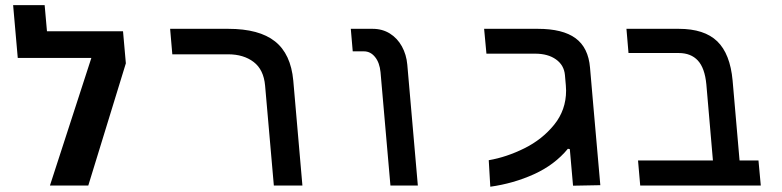

<svg xmlns="http://www.w3.org/2000/svg" viewBox="-20 -721 3040 746"><path d="M458 -599.5 469 -475 323 0H174L335 -496H49L31 -701H153.5L162.5 -599.5Z M866 -510H649.5L641 -609H867Q987 -609 1048.5 -560.2Q1110 -511.5 1119.5 -408L1155 0H1044L1010 -388.5Q1004.5 -450.5 965.5 -480.2Q926.5 -510 866 -510Z M1394 -521.5H1350.5L1343 -609H1428Q1465.5 -609 1494.8 -590.8Q1524 -572.5 1541.5 -540.8Q1559 -509 1562.5 -470L1603.5 0H1497L1458.5 -440.5Q1455 -477.5 1437.2 -499.5Q1419.5 -521.5 1394 -521.5Z M2179.5 -369Q2179.5 -375.5 2178.5 -389.5L2175 -429.5Q2171.5 -468 2140.2 -490.2Q2109 -512.5 2059 -512.5H1870L1861 -609H2070Q2166.5 -609 2216.2 -572.5Q2266 -536 2272.5 -458L2285.5 -308L2312.5 -1.5L2206.5 0.5L2194 -141.5L2186.5 -143Q2135 -80.5 2055 -44.2Q1975 -8 1885 4.5L1879 -98.5Q1948.5 -110.5 2017.5 -144.8Q2086.5 -179 2133 -236.2Q2179.5 -293.5 2179.5 -369Z M2617 -515H2422L2414 -609H2617.5Q2716.5 -609 2766.8 -560.5Q2817 -512 2826.5 -408L2853.5 -97.5H2927L2936 0H2467.5L2459 -97.5H2750L2724.5 -393Q2718.5 -456.5 2691.5 -485.8Q2664.5 -515 2617 -515Z"/></svg>

Font: JuliaMono Medium
Style: Italic
Weight: 500
Italic angle: -9°
Monospace: yes
Designer: cormullion
Foundry: corm
Version: Version 0.054; ttfautohint (v1.8.4)